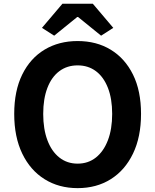

<svg xmlns="http://www.w3.org/2000/svg" viewBox="-20 -968 810 1002"><path d="M385.1 13.8Q287.4 13.8 212.7 -32.8Q138 -79.4 96.1 -166.4Q54.2 -253.3 54.2 -373.6Q54.2 -494 96.1 -579.1Q138 -664.2 212.7 -709Q287.4 -753.8 385.1 -753.8Q483.6 -753.8 557.9 -708.6Q632.2 -663.4 674.1 -578.7Q716 -494 716 -373.6Q716 -253.3 674.1 -166.4Q632.2 -79.4 557.9 -32.8Q483.6 13.8 385.1 13.8ZM385.1 -114Q440.2 -114 480.6 -146Q520.9 -178 543.2 -236.3Q565.4 -294.5 565.4 -373.6Q565.4 -452.6 543.2 -509.5Q520.9 -566.4 480.6 -596.6Q440.2 -626.8 385.1 -626.8Q330.1 -626.8 289.7 -596.6Q249.2 -566.4 227.4 -509.5Q205.5 -452.6 205.5 -373.6Q205.5 -294.5 227.4 -236.3Q249.2 -178 289.7 -146Q330.1 -114 385.1 -114ZM262.8 -781.8 199 -822.6 305.7 -948.4H464.5L571.2 -822.6L507.6 -781.8L387.3 -879.3H383.1Z"/></svg>

Font: Noto Sans JP
Style: Regular
Weight: 100
Designer: Ryoko NISHIZUKA 西塚涼子 (kana, bopomofo & ideographs); Paul D. Hunt (Latin, Greek & Cyrillic); Sandoll Communications 산돌커뮤니
Foundry: Adobe
Version: Version 2.004;hotconv 1.0.118;makeotfexe 2.5.65603